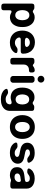

<svg xmlns="http://www.w3.org/2000/svg" viewBox="1638 -2448 1023 4340"><g transform="rotate(90 2150.0 -278.5)"><path d="M561.5 -426.8Q561.5 -426.8 561.5 -426.8Q577.1 -395.5 585 -355.5Q591.8 -316.4 591.8 -271.5Q591.8 -225.6 585 -187.5Q577.1 -149.4 562.5 -118.2Q547.9 -86.9 528.3 -62.5Q508.8 -39.1 483.4 -23.4Q459 -7.8 430.7 0Q403.3 8.8 372.1 8.8Q349.6 8.8 331.1 4.9Q312.5 1 297.9 -5.9Q293 -8.8 289.1 -10.7Q285.2 -12.7 281.2 -14.6Q252 -32.2 232.4 -25.4Q212.9 -18.6 212.9 14.6Q212.9 59.6 212.9 148.4Q212.9 174.8 199.2 188.5Q184.6 203.1 158.2 203.1Q144.5 203.1 117.2 203.1Q90.8 203.1 76.2 188.5Q62.5 174.8 62.5 148.4Q62.5 -64.5 62.5 -488.3Q62.5 -514.6 76.2 -529.3Q90.8 -543 117.2 -543Q129.9 -543 156.2 -543Q168.9 -543 177.7 -540Q187.5 -537.1 194.3 -531.2Q213.9 -514.6 232.4 -509.8Q251 -503.9 267.6 -517.6Q274.4 -521.5 281.2 -526.4Q288.1 -531.2 295.9 -534.2Q311.5 -542 330.1 -545.9Q349.6 -549.8 372.1 -549.8Q401.4 -549.8 428.7 -542Q456.1 -534.2 481.4 -519.5Q505.9 -503.9 526.4 -480.5Q545.9 -457 561.5 -426.8ZM424.8 -188.5Q424.8 -188.5 423.8 -188.5Q430.7 -206.1 433.6 -227.5Q437.5 -248 437.5 -272.5Q437.5 -295.9 433.6 -316.4Q430.7 -336.9 423.8 -354.5Q417 -372.1 408.2 -386.7Q398.4 -400.4 385.7 -410.2Q373 -420.9 357.4 -425.8Q341.8 -430.7 323.2 -430.7Q304.7 -430.7 289.1 -425.8Q274.4 -420.9 261.7 -411.1Q249 -401.4 239.3 -387.7Q229.5 -374 222.7 -356.4Q215.8 -338.9 212.9 -317.4Q209 -295.9 209 -272.5Q209 -248 212.9 -226.6Q215.8 -206.1 222.7 -187.5Q229.5 -169.9 239.3 -155.3Q249 -141.6 261.7 -131.8Q274.4 -122.1 290 -116.2Q304.7 -111.3 324.2 -111.3Q342.8 -111.3 357.4 -116.2Q373 -122.1 385.7 -131.8Q398.4 -141.6 408.2 -156.2Q418 -169.9 424.8 -188.5Z M877 -235.4Q877.9 -235.4 877.9 -236.3Q848.6 -236.3 835 -222.7Q821.3 -209 831.1 -181.6Q833 -176.8 834 -172.9Q835.9 -168.9 837.9 -165Q845.7 -150.4 856.4 -139.6Q867.2 -127.9 880.9 -120.1Q894.5 -111.3 911.1 -107.4Q927.7 -103.5 947.3 -103.5Q960 -103.5 970.7 -105.5Q982.4 -107.4 993.2 -111.3Q1000 -113.3 1006.8 -116.2Q1012.7 -119.1 1018.6 -123Q1038.1 -136.7 1061.5 -151.4Q1085.9 -165 1107.4 -163.1Q1114.3 -163.1 1122.1 -162.1Q1129.9 -162.1 1136.7 -161.1Q1166 -159.2 1175.8 -145.5Q1186.5 -130.9 1173.8 -105.5Q1168 -95.7 1162.1 -86.9Q1156.2 -78.1 1148.4 -69.3Q1131.8 -50.8 1111.3 -36.1Q1089.8 -21.5 1063.5 -10.7Q1038.1 -1 1007.8 4.9Q977.5 9.8 944.3 9.8Q901.4 9.8 865.2 1Q829.1 -7.8 798.8 -24.4Q768.6 -42 745.1 -66.4Q721.7 -90.8 705.1 -122.1Q688.5 -154.3 680.7 -192.4Q671.9 -230.5 671.9 -272.5Q671.9 -314.5 680.7 -351.6Q688.5 -388.7 705.1 -420.9Q721.7 -452.1 744.1 -477.5Q767.6 -502 796.9 -519.5Q827.1 -538.1 862.3 -546.9Q897.5 -555.7 937.5 -555.7Q964.8 -555.7 990.2 -550.8Q1015.6 -545.9 1039.1 -538.1Q1062.5 -529.3 1083 -515.6Q1103.5 -502.9 1120.1 -485.4Q1138.7 -468.8 1151.4 -447.3Q1165 -425.8 1175.8 -399.4Q1184.6 -376 1189.5 -348.6Q1194.3 -321.3 1194.3 -291Q1194.3 -289.1 1194.3 -288.1Q1195.3 -262.7 1181.6 -249Q1167 -235.4 1139.6 -235.4Q1074.2 -235.4 1008.8 -235.4Q942.4 -235.4 877 -235.4ZM854.5 -406.2Q854.5 -406.2 854.5 -406.2Q822.3 -373 841.8 -350.6Q860.4 -329.1 905.3 -329.1Q926.8 -329.1 968.8 -329.1Q1014.6 -329.1 1034.2 -351.6Q1054.7 -373 1023.4 -407.2Q1017.6 -413.1 1011.7 -418Q1004.9 -422.9 998 -426.8Q985.4 -434.6 971.7 -438.5Q957 -441.4 939.5 -441.4Q921.9 -441.4 907.2 -437.5Q891.6 -433.6 878.9 -425.8Q871.1 -421.9 865.2 -417Q859.4 -412.1 854.5 -406.2Z M1490.2 -526.4Q1506.8 -537.1 1525.4 -543.9Q1543.9 -550.8 1564.5 -551.8Q1566.4 -551.8 1568.4 -551.8Q1593.8 -551.8 1605.5 -537.1Q1619.1 -520.5 1619.1 -491.2Q1619.1 -483.4 1619.1 -467.8Q1619.1 -443.4 1604.5 -431.6Q1590.8 -419.9 1564.5 -420.9Q1562.5 -420.9 1559.6 -420.9Q1557.6 -420.9 1555.7 -420.9Q1539.1 -420.9 1524.4 -417Q1509.8 -414.1 1496.1 -406.2Q1483.4 -399.4 1472.7 -388.7Q1462.9 -378.9 1455.1 -366.2Q1447.3 -353.5 1443.4 -338.9Q1439.5 -324.2 1439.5 -307.6Q1439.5 -223.6 1439.5 -55.7Q1439.5 -28.3 1425.8 -14.6Q1412.1 0 1384.8 0Q1371.1 0 1344.7 0Q1317.4 0 1303.7 -13.7Q1289.1 -28.3 1289.1 -55.7Q1289.1 -200.2 1289.1 -488.3Q1289.1 -515.6 1302.7 -529.3Q1317.4 -543.9 1344.7 -543.9Q1356.4 -543.9 1380.9 -543.9Q1394.5 -543.9 1404.3 -540Q1415 -536.1 1421.9 -529.3Q1437.5 -514.6 1452.1 -509.8Q1467.8 -504.9 1482.4 -518.6Q1482.4 -518.6 1482.4 -518.6Q1482.4 -518.6 1485.4 -521.5Q1488.3 -524.4 1490.2 -526.4Z M1825.2 -747.1Q1825.2 -747.1 1825.2 -747.1Q1835.9 -735.4 1841.8 -722.7Q1847.7 -709 1847.7 -693.4Q1847.7 -676.8 1841.8 -663.1Q1835.9 -649.4 1825.2 -638.7Q1813.5 -627 1799.8 -621.1Q1786.1 -616.2 1770.5 -616.2Q1754.9 -616.2 1741.2 -621.1Q1727.5 -627 1715.8 -638.7Q1704.1 -649.4 1698.2 -664.1Q1693.4 -677.7 1693.4 -693.4Q1693.4 -709 1698.2 -721.7Q1704.1 -735.4 1715.8 -747.1Q1727.5 -757.8 1741.2 -763.7Q1754.9 -769.5 1770.5 -769.5Q1786.1 -769.5 1799.8 -763.7Q1813.5 -757.8 1825.2 -747.1ZM1698.2 -493.2Q1698.2 -512.7 1716.8 -530.3Q1734.4 -547.9 1753.9 -547.9Q1764.6 -547.9 1774.4 -547.9Q1785.2 -547.9 1794.9 -547.9Q1814.5 -547.9 1833 -530.3Q1850.6 -512.7 1850.6 -493.2Q1850.6 -383.8 1850.6 -274.4Q1850.6 -165 1850.6 -55.7Q1850.6 -36.1 1833 -18.6Q1814.5 0 1794.9 0Q1785.2 0 1774.4 0Q1764.6 0 1753.9 0Q1734.4 0 1716.8 -18.6Q1698.2 -36.1 1698.2 -55.7Q1698.2 -165 1698.2 -274.4Q1698.2 -383.8 1698.2 -493.2Z M2443.4 -538.1Q2443.4 -538.1 2442.4 -538.1Q2464.8 -536.1 2475.6 -522.5Q2487.3 -508.8 2487.3 -484.4Q2487.3 -321.3 2487.3 5.9Q2487.3 40 2478.5 68.4Q2470.7 97.7 2453.1 121.1Q2436.5 143.6 2413.1 161.1Q2389.6 178.7 2360.4 190.4Q2331.1 202.1 2296.9 208Q2262.7 213.9 2223.6 213.9Q2187.5 213.9 2156.2 209Q2125 204.1 2099.6 194.3Q2073.2 183.6 2052.7 169.9Q2032.2 157.2 2016.6 139.6Q2011.7 133.8 2005.9 127Q2001 120.1 1997.1 113.3Q1982.4 89.8 1992.2 74.2Q2002 59.6 2031.2 55.7Q2038.1 54.7 2045.9 53.7Q2053.7 52.7 2061.5 51.8Q2082 48.8 2105.5 61.5Q2129.9 73.2 2149.4 86.9Q2154.3 89.8 2160.2 92.8Q2166 94.7 2171.9 97.7Q2183.6 101.6 2197.3 103.5Q2210.9 105.5 2226.6 105.5Q2252 105.5 2271.5 99.6Q2292 93.8 2307.6 82Q2319.3 73.2 2327.1 59.6Q2335 45.9 2337.9 27.3Q2343.8 -15.6 2317.4 -25.4Q2291 -35.2 2249 -19.5Q2234.4 -13.7 2216.8 -10.7Q2199.2 -7.8 2179.7 -7.8Q2149.4 -7.8 2121.1 -15.6Q2093.8 -22.5 2069.3 -36.1Q2043.9 -50.8 2024.4 -72.3Q2004.9 -93.8 1990.2 -123Q1975.6 -152.3 1967.8 -188.5Q1960.9 -224.6 1960.9 -270.5Q1960.9 -316.4 1968.8 -354.5Q1975.6 -392.6 1991.2 -423.8Q2005.9 -454.1 2025.4 -477.5Q2045.9 -500 2070.3 -515.6Q2095.7 -531.2 2122.1 -539.1Q2149.4 -545.9 2179.7 -545.9Q2202.1 -545.9 2220.7 -543Q2240.2 -539.1 2255.9 -531.2Q2262.7 -527.3 2268.6 -523.4Q2275.4 -519.5 2280.3 -515.6Q2298.8 -502 2318.4 -505.9Q2336.9 -509.8 2354.5 -526.4Q2356.4 -527.3 2358.4 -529.3Q2360.4 -530.3 2361.3 -531.2Q2377 -540 2400.4 -541Q2423.8 -541 2443.4 -538.1ZM2328.1 -189.5Q2328.1 -189.5 2328.1 -190.4Q2335 -207 2337.9 -227.5Q2341.8 -248 2341.8 -271.5Q2341.8 -294.9 2337.9 -315.4Q2335 -335.9 2328.1 -353.5Q2321.3 -371.1 2311.5 -384.8Q2301.8 -398.4 2289.1 -408.2Q2277.3 -417 2261.7 -421.9Q2246.1 -426.8 2227.5 -426.8Q2210 -426.8 2194.3 -421.9Q2178.7 -417 2166 -407.2Q2153.3 -397.5 2143.6 -383.8Q2134.8 -369.1 2127.9 -351.6Q2121.1 -335 2118.2 -314.5Q2114.3 -293.9 2114.3 -270.5Q2114.3 -247.1 2118.2 -227.5Q2121.1 -207 2127.9 -190.4Q2134.8 -173.8 2143.6 -160.2Q2153.3 -147.5 2166 -137.7Q2178.7 -128.9 2194.3 -124Q2210 -119.1 2227.5 -119.1Q2246.1 -119.1 2260.7 -124Q2276.4 -128.9 2289.1 -137.7Q2301.8 -146.5 2311.5 -159.2Q2321.3 -172.9 2328.1 -189.5Z M2851.6 9.8Q2768.6 9.8 2709 -25.4Q2648.4 -60.5 2616.2 -124Q2583 -187.5 2583 -271.5Q2583 -356.4 2616.2 -419.9Q2648.4 -482.4 2709 -517.6Q2768.6 -553.7 2851.6 -553.7Q2934.6 -553.7 2995.1 -518.6Q3054.7 -482.4 3087.9 -418.9Q3120.1 -356.4 3120.1 -271.5Q3120.1 -187.5 3087.9 -124Q3054.7 -60.5 2994.1 -25.4Q2934.6 9.8 2851.6 9.8ZM2852.5 -107.4Q2889.6 -107.4 2915 -128.9Q2940.4 -150.4 2953.1 -187.5Q2966.8 -224.6 2966.8 -272.5Q2966.8 -320.3 2953.1 -357.4Q2940.4 -394.5 2915 -416Q2889.6 -438.5 2852.5 -438.5Q2814.5 -438.5 2789.1 -416Q2762.7 -394.5 2750 -357.4Q2737.3 -320.3 2737.3 -272.5Q2737.3 -224.6 2750 -187.5Q2762.7 -150.4 2788.1 -128.9Q2814.5 -107.4 2852.5 -107.4Z M3652.3 -441.4Q3653.3 -441.4 3653.3 -440.4Q3665 -415 3653.3 -400.4Q3642.6 -386.7 3613.3 -384.8Q3606.4 -383.8 3599.6 -383.8Q3592.8 -382.8 3585 -382.8Q3564.5 -381.8 3542 -396.5Q3519.5 -411.1 3500 -425.8Q3497.1 -427.7 3493.2 -429.7Q3489.3 -432.6 3485.4 -434.6Q3475.6 -438.5 3463.9 -441.4Q3453.1 -443.4 3440.4 -443.4Q3421.9 -443.4 3407.2 -439.5Q3392.6 -435.5 3380.9 -428.7Q3369.1 -420.9 3363.3 -412.1Q3357.4 -402.3 3357.4 -389.6Q3357.4 -379.9 3360.4 -372.1Q3364.3 -363.3 3372.1 -356.4Q3379.9 -350.6 3393.6 -344.7Q3407.2 -339.8 3425.8 -335Q3450.2 -330.1 3474.6 -325.2Q3499 -320.3 3523.4 -315.4Q3563.5 -307.6 3592.8 -294.9Q3623 -281.2 3641.6 -263.7Q3661.1 -246.1 3670.9 -221.7Q3680.7 -198.2 3680.7 -168.9Q3680.7 -142.6 3672.9 -119.1Q3665 -94.7 3649.4 -75.2Q3633.8 -54.7 3612.3 -39.1Q3590.8 -23.4 3564.5 -12.7Q3537.1 -1 3505.9 4.9Q3474.6 9.8 3439.5 9.8Q3385.7 9.8 3342.8 -1Q3299.8 -12.7 3267.6 -35.2Q3248 -48.8 3232.4 -66.4Q3217.8 -84 3208 -104.5Q3202.1 -118.2 3202.1 -127.9Q3202.1 -137.7 3208 -144.5Q3218.8 -159.2 3248 -160.2Q3256.8 -161.1 3266.6 -161.1Q3276.4 -162.1 3286.1 -162.1Q3306.6 -163.1 3328.1 -148.4Q3350.6 -132.8 3369.1 -118.2Q3370.1 -117.2 3371.1 -117.2Q3372.1 -116.2 3373 -115.2Q3386.7 -107.4 3403.3 -102.5Q3419.9 -98.6 3439.5 -98.6Q3459 -98.6 3475.6 -102.5Q3491.2 -106.4 3502.9 -114.3Q3515.6 -122.1 3521.5 -131.8Q3527.3 -141.6 3527.3 -154.3Q3527.3 -164.1 3523.4 -172.9Q3518.6 -180.7 3510.7 -187.5Q3502 -194.3 3488.3 -199.2Q3475.6 -204.1 3458 -208Q3434.6 -211.9 3411.1 -216.8Q3387.7 -221.7 3364.3 -226.6Q3324.2 -234.4 3294.9 -248Q3265.6 -261.7 3246.1 -282.2Q3226.6 -301.8 3216.8 -326.2Q3207 -351.6 3207 -381.8Q3207 -408.2 3213.9 -430.7Q3220.7 -453.1 3235.4 -472.7Q3249 -491.2 3269.5 -505.9Q3289.1 -520.5 3315.4 -530.3Q3340.8 -541 3371.1 -545.9Q3401.4 -550.8 3436.5 -550.8Q3488.3 -550.8 3528.3 -540Q3569.3 -529.3 3598.6 -507.8Q3617.2 -494.1 3629.9 -477.5Q3643.6 -460.9 3652.3 -441.4Z M4225.6 -449.2Q4225.6 -449.2 4225.6 -449.2Q4234.4 -431.6 4239.3 -411.1Q4244.1 -390.6 4244.1 -366.2Q4244.1 -262.7 4244.1 -54.7Q4244.1 -28.3 4230.5 -13.7Q4215.8 0 4189.5 0Q4178.7 0 4156.2 0Q4151.4 0 4147.5 0Q4143.6 0 4138.7 0Q4111.3 0 4082 -10.7Q4052.7 -20.5 4032.2 -10.7Q4026.4 -7.8 4021.5 -5.9Q4015.6 -2.9 4009.8 -1Q3994.1 3.9 3976.6 6.8Q3959 9.8 3938.5 9.8Q3913.1 9.8 3889.6 4.9Q3866.2 1 3845.7 -8.8Q3826.2 -17.6 3809.6 -31.2Q3793.9 -44.9 3782.2 -62.5Q3770.5 -80.1 3764.6 -102.5Q3758.8 -125 3758.8 -152.3Q3758.8 -174.8 3762.7 -193.4Q3766.6 -212.9 3774.4 -228.5Q3783.2 -243.2 3793.9 -255.9Q3805.7 -267.6 3820.3 -277.3Q3834 -286.1 3850.6 -293.9Q3867.2 -300.8 3884.8 -305.7Q3903.3 -310.5 3922.9 -313.5Q3942.4 -317.4 3961.9 -319.3Q3986.3 -321.3 4004.9 -324.2Q4024.4 -326.2 4038.1 -328.1Q4052.7 -330.1 4063.5 -334Q4074.2 -336.9 4081.1 -341.8Q4087.9 -345.7 4090.8 -352.5Q4093.8 -359.4 4093.8 -368.2Q4093.8 -368.2 4093.8 -370.1Q4093.8 -386.7 4088.9 -400.4Q4083 -413.1 4073.2 -421.9Q4062.5 -431.6 4047.9 -435.5Q4032.2 -440.4 4013.7 -440.4Q3993.2 -440.4 3976.6 -436.5Q3960 -431.6 3948.2 -422.9Q3929.7 -408.2 3906.2 -394.5Q3882.8 -380.9 3862.3 -382.8Q3854.5 -382.8 3846.7 -383.8Q3839.8 -383.8 3832 -384.8Q3803.7 -387.7 3793 -401.4Q3783.2 -416 3795.9 -441.4Q3800.8 -450.2 3806.6 -458Q3812.5 -466.8 3819.3 -474.6Q3834 -493.2 3854.5 -506.8Q3875 -520.5 3899.4 -530.3Q3923.8 -541 3952.1 -545.9Q3981.4 -550.8 4013.7 -550.8Q4036.1 -550.8 4057.6 -547.9Q4080.1 -544.9 4100.6 -540Q4121.1 -534.2 4139.6 -526.4Q4158.2 -517.6 4173.8 -506.8Q4190.4 -495.1 4203.1 -481.4Q4215.8 -466.8 4225.6 -449.2ZM4094.7 -194.3Q4094.7 -194.3 4093.8 -194.3Q4093.8 -195.3 4093.8 -197.3Q4093.8 -221.7 4080.1 -231.4Q4066.4 -241.2 4041 -236.3Q4035.2 -235.4 4029.3 -234.4Q4023.4 -233.4 4016.6 -232.4Q4008.8 -230.5 4002.9 -229.5Q3996.1 -228.5 3989.3 -228.5Q3975.6 -226.6 3963.9 -223.6Q3953.1 -219.7 3942.4 -215.8Q3932.6 -210.9 3925.8 -205.1Q3918 -200.2 3912.1 -192.4Q3907.2 -185.5 3904.3 -176.8Q3901.4 -168 3901.4 -157.2Q3901.4 -141.6 3907.2 -129.9Q3913.1 -118.2 3923.8 -110.4Q3935.5 -102.5 3950.2 -98.6Q3964.8 -94.7 3981.4 -94.7Q3998 -94.7 4012.7 -97.7Q4027.3 -100.6 4040 -107.4Q4052.7 -114.3 4062.5 -123Q4072.3 -131.8 4080.1 -143.6Q4086.9 -154.3 4090.8 -167Q4094.7 -179.7 4094.7 -194.3Z"/></g></svg>

Font: DeepSea
Style: Bold
Weight: 700
Designer: Stem
Version: Version 3.019;git-0a5106e0b